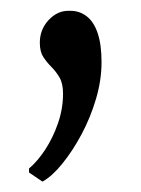

<svg xmlns="http://www.w3.org/2000/svg" viewBox="-20 -126 267 364"><path d="M60 218 35 201V193.5Q51.5 179.5 66 157.2Q80.5 135 90 107.5Q99.5 80 99.5 51.5Q99.5 32.5 93 21.2Q86.5 10 77.8 1.2Q69 -7.5 62.2 -17.8Q55.5 -28 55.5 -45Q55.5 -70 72 -87.8Q88.5 -105.5 109.5 -105.5H113.5Q131 -105.5 144.5 -95Q158 -84.5 165.2 -63Q172.5 -41.5 172.5 -8Q172.5 26 162 61.5Q151.5 97 134.5 128.8Q117.5 160.5 98.2 184.2Q79 208 61 218Z"/></svg>

Font: Merriweather 48pt Light
Style: Regular
Weight: 300
Version: Version 2.100